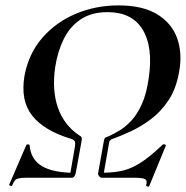

<svg xmlns="http://www.w3.org/2000/svg" viewBox="-20 -659 689 712"><path d="M240 -12 258 -116Q260 -129 257.5 -134.5Q255 -140 244 -144Q144 -174 99.5 -230Q55 -286 71 -379Q87 -462 138 -520Q189 -578 262.5 -608.5Q336 -639 419 -639Q509 -639 563 -606Q617 -573 637 -517Q657 -461 644 -391Q633 -329 604.5 -286.5Q576 -244 539 -216.5Q502 -189 464 -171.5Q426 -154 395 -143Q386 -139 385 -132L364 -12L344 -18L365 -135Q367 -146 369.5 -148Q372 -150 384 -154Q401 -162 423 -175Q445 -188 467 -211.5Q489 -235 506.5 -274Q524 -313 532 -373Q548 -486 508.5 -550Q469 -614 379 -614Q319 -614 279 -587Q239 -560 216.5 -514.5Q194 -469 185 -412Q172 -326 194.5 -260.5Q217 -195 274 -157Q282 -153 283 -148Q284 -143 282 -133L261 -18ZM25 29Q24 32 18.5 30Q13 28 14 26L78 -122Q80 -124 85 -123.5Q90 -123 90 -120Q94 -68 135.5 -43Q177 -18 261 -18Q260 -11 256 -5.5Q252 0 248 0Q223 0 190 0Q157 0 127 0Q97 0 82 0Q59 0 49 2.5Q39 5 34.5 11Q30 17 25 29ZM533 32Q532 34 526.5 32.5Q521 31 522 28Q527 11 518.5 5.5Q510 0 475 0Q451 0 426 0Q401 0 357 0Q352 0 347.5 -5.5Q343 -11 344 -18Q383 -18 412.5 -22Q442 -26 468 -37.5Q494 -49 521.5 -69.5Q549 -90 584 -123Q586 -125 591 -123.5Q596 -122 595 -119Z"/></svg>

Font: Cormorant
Style: Bold Italic
Weight: 700
Italic angle: -10°
Designer: Christian Thalmann (Catharsis Fonts)
Foundry: Catharsis Fonts
Version: Version 4.000